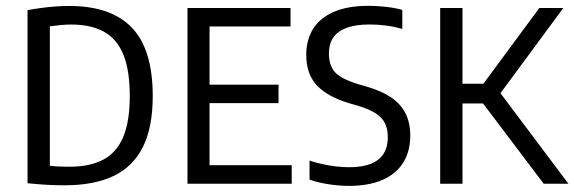

<svg xmlns="http://www.w3.org/2000/svg" viewBox="-20 -622 1944 650"><path d="M199.2 5.3Q169.3 5.3 139 3.7Q108.8 2 73.2 -1.7V-587.7Q94.9 -591.7 118.4 -594.9Q141.9 -598.1 166.1 -600Q190.3 -601.8 214.8 -601.8Q356.4 -601.8 426.8 -528Q497.1 -454.1 497.1 -297Q497.1 -190.6 463.6 -124Q430.2 -57.4 363.9 -26Q297.6 5.3 199.2 5.3ZM216.3 -57.6Q283.2 -57.6 328.5 -80.9Q373.7 -104.2 396.5 -156.8Q419.3 -209.4 419.3 -297Q419.3 -383.9 397.7 -437Q376.1 -490.2 332.1 -514.5Q288 -538.9 221.3 -538.9Q203.6 -538.9 185.3 -537.2Q166.9 -535.5 148.7 -532.9V-60.8Q167.6 -58.5 183.6 -58.1Q199.6 -57.6 216.3 -57.6Z M614.7 0V-595H963.6V-532.3H689.4V-62.7H967.6V0ZM671.5 -272.8V-335.4H923V-272.8Z M1161.5 7.3Q1129.8 7.3 1094 2Q1058.2 -3.3 1027.9 -13.8V-78.2Q1050.7 -70.8 1073.5 -65.9Q1096.3 -61 1118.7 -58.5Q1141.1 -55.9 1162.5 -55.9Q1206.7 -55.9 1235.7 -67.6Q1264.7 -79.3 1278.8 -101.9Q1292.9 -124.6 1292.9 -157.7Q1292.9 -184.3 1283.8 -203.8Q1274.6 -223.2 1252.6 -237.8Q1230.5 -252.4 1191.7 -264L1163.1 -272.3Q1090.2 -293.9 1053.5 -332.1Q1016.8 -370.4 1016.8 -436.2Q1016.8 -487.1 1040.1 -524.4Q1063.4 -561.7 1110.4 -582Q1157.4 -602.3 1228 -602.3Q1256.6 -602.3 1287.8 -598.7Q1319 -595.1 1342 -588.5V-524.1Q1315 -531.8 1287.3 -535.5Q1259.6 -539.1 1231.9 -539.1Q1183 -539.1 1152.5 -527.4Q1122 -515.7 1107.7 -494Q1093.5 -472.2 1093.5 -441.5Q1093.5 -399.7 1114.8 -376.9Q1136.1 -354.1 1195.6 -336.2L1224.1 -327.9Q1272.2 -313.8 1304.4 -292Q1336.6 -270.2 1352.7 -238.3Q1368.9 -206.5 1368.9 -162.8Q1368.9 -109.2 1344.9 -71.2Q1321 -33.1 1274.7 -12.9Q1228.5 7.3 1161.5 7.3Z M1820.6 0 1591 -304 1805.9 -595H1887.1L1665.7 -294.8L1666.2 -317.2L1904.4 0ZM1470.2 0V-595H1545.7V0ZM1533.3 -271.7V-338.5H1623.3V-271.7Z"/></svg>

Font: Encode Sans SC Condensed Thin
Style: Regular
Weight: 100
Width: 3
Designer: Multiple Designers
Foundry: Impallari Type
Version: Version 3.002